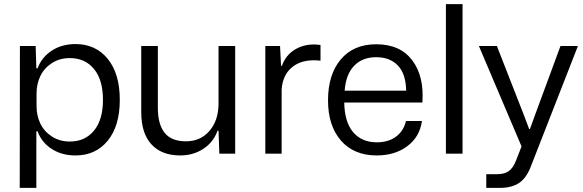

<svg xmlns="http://www.w3.org/2000/svg" viewBox="-20 -749 2840 936"><path d="M76.2 167 77.1 -524.9H153.8L157.2 -416H163.1Q183.1 -469.7 232.2 -502Q281.2 -534.2 348.1 -534.2Q446.3 -534.2 505.1 -462.2Q564 -390.1 564 -262.2Q564 -134.8 505.1 -63Q446.3 8.8 348.1 8.8Q280.8 8.8 231.7 -23.2Q182.6 -55.2 163.1 -108.9H157.2V167ZM158.2 -231Q158.2 -185.5 176.5 -147Q194.8 -108.4 232.7 -83.7Q270.5 -59.1 320.8 -59.1Q394.5 -59.1 438.2 -112.1Q481.9 -165 481.9 -262.2Q481.9 -359.9 438.2 -412.8Q394.5 -465.8 320.8 -465.8Q270.5 -465.8 232.7 -441.2Q194.8 -416.5 176.5 -377.9Q158.2 -339.4 158.2 -293.9Z M858.4 8.8Q768.1 8.8 718.3 -45.2Q668.5 -99.1 668.5 -203.1V-524.9H749.5V-223.1Q749.5 -143.1 782.5 -101.6Q815.4 -60.1 886.7 -60.1Q957.5 -60.1 1001.5 -111.3Q1045.4 -162.6 1045.4 -245.1V-524.9H1126.5V0H1049.3L1045.4 -111.8H1040.5Q1020.5 -55.7 971.2 -23.4Q921.9 8.8 858.4 8.8Z M1273.4 0V-524.9H1345.2L1350.1 -428.2H1354.5Q1371.6 -477.5 1413.8 -504.9Q1456.1 -532.2 1510.3 -532.2Q1520.5 -532.2 1542.5 -529.8V-453.1Q1524.9 -455.1 1510.3 -455.1Q1441.4 -455.1 1399.7 -417.7Q1357.9 -380.4 1353 -313V0Z M1816.9 8.8Q1705.1 8.8 1642.1 -63.7Q1579.1 -136.2 1579.1 -259.8Q1579.1 -385.7 1641.4 -459.5Q1703.6 -533.2 1814 -533.2Q1930.7 -533.2 1989.5 -455.3Q2048.3 -377.4 2039.1 -249H1658.2Q1659.7 -153.8 1701.7 -104.5Q1743.7 -55.2 1816.9 -55.2Q1874 -55.2 1911.1 -83.3Q1948.2 -111.3 1959 -159.2H2037.1Q2025.9 -81.1 1965.3 -36.1Q1904.8 8.8 1816.9 8.8ZM1660.2 -307.1H1960Q1958.5 -389.6 1919.4 -429.9Q1880.4 -470.2 1814 -470.2Q1746.6 -470.2 1706.3 -428.2Q1666 -386.2 1660.2 -307.1Z M2153.8 0V-729H2234.9V0Z M2350.6 167V100.1H2403.3Q2439.5 100.1 2460.4 85Q2481.4 69.8 2494.6 36.1L2522.5 -35.2L2314.5 -524.9H2402.3L2534.7 -186L2559.6 -120.1H2563.5L2587.4 -186L2712.4 -524.9H2797.4L2570.3 56.2Q2548.3 116.7 2512.2 141.8Q2476.1 167 2415.5 167Z"/></svg>

Font: Lumene Sans
Style: Regular
Weight: 400
Designer: Deni Anggara
Version: Version 1.003;Glyphs 3.1.2 (3151)